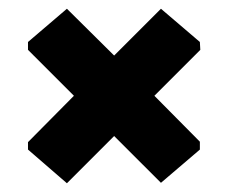

<svg xmlns="http://www.w3.org/2000/svg" viewBox="-20 -474 520 439"><path d="M44 -360 149 -255 44 -149V-132L133 -55L241 -163L348 -56L437 -132V-150L333 -255L438 -360L437 -378L348 -454L241 -347L133 -454L44 -378Z"/></svg>

Font: Luna Sans Black
Style: Regular
Weight: 900
Designer: Juan Pablo del Peral
Foundry: Huerta Tipografica
Version: Version 2.001; ttfautohint (v1.5)